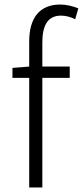

<svg xmlns="http://www.w3.org/2000/svg" viewBox="-20 -828 366 848"><path d="M35 -484H109V0H167V-484H288V-534H167V-641C167 -717 192 -759 249 -759C269 -759 291 -754 312 -743L326 -791C301 -801 273 -808 246 -808C156 -808 109 -750 109 -645V-534L35 -528Z"/></svg>

Font: Noto Sans CJK SC Light
Style: Regular
Weight: 300
Designer: Ryoko NISHIZUKA 西塚涼子 (kana, bopomofo & ideographs); Paul D. Hunt (Latin, Greek & Cyrillic); Sandoll Communications 산돌커뮤니
Foundry: Adobe
Version: Version 2.004;hotconv 1.0.118;makeotfexe 2.5.65603